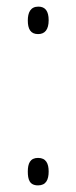

<svg xmlns="http://www.w3.org/2000/svg" viewBox="-20 -554 230 580"><path d="M64 -492C64 -467 72 -451 95 -451C116 -451 127 -465 127 -493C127 -520 117 -534 96 -534C72 -534 64 -516 64 -492ZM64 -36C64 -12 69 6 95 6C119 6 127 -11 127 -36C127 -60 119 -77 95 -77C71 -77 64 -60 64 -36Z"/></svg>

Font: Noto Sans Thai ExtCond ExtLt
Style: Regular
Weight: 200
Width: 2
Designer: Monotype Design Team
Foundry: Monotype Imaging Inc.
Version: Version 2.002